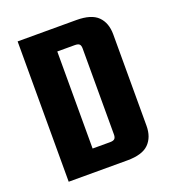

<svg xmlns="http://www.w3.org/2000/svg" viewBox="-119 -727 734 818"><g transform="rotate(-20 247.5 -318.0)"><path d="M53.2 -636.2H319.3Q387.2 -636.2 416.7 -606.7Q446.3 -577.1 446.3 -524.9V-110.8Q446.3 -59.1 416.7 -29.5Q387.2 0 319.3 0H53.2ZM303.2 -123V-513.2Q303.2 -526.9 297.4 -532.5Q291.5 -538.1 276.4 -538.1H197.3V-98.1H276.4Q291.5 -98.1 297.4 -104Q303.2 -109.9 303.2 -123Z"/></g></svg>

Font: Akaash Gobhi
Style: Regular
Weight: 400
Designer: Kulbir Singh Thind, MD
Foundry: Punjab Online
Version: Version 1.200